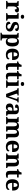

<svg xmlns="http://www.w3.org/2000/svg" viewBox="3548 -4358 1050 8186"><g transform="rotate(90 4073.0 -265.0)"><path d="M20 0V-53H23Q57 -53 78.5 -65.5Q100 -78 100 -125V-415Q100 -459 80.5 -471Q61 -483 28 -483H25V-536H227L247 -458H252Q272 -503 302 -525.5Q332 -548 393 -548Q508 -548 508 -467Q508 -421 474.5 -395.5Q441 -370 381 -370Q381 -411 371 -432Q361 -453 332 -453Q306 -453 290 -435Q274 -417 266 -390.5Q258 -364 255 -337Q252 -310 252 -293V-120Q252 -76 272 -64.5Q292 -53 322 -53H354V0Z M694 -626Q658 -626 633.5 -643.5Q609 -661 609 -698Q609 -736 633.5 -753Q658 -770 694 -770Q729 -770 754.5 -753Q780 -736 780 -698Q780 -661 754.5 -643.5Q729 -626 694 -626ZM540 0V-53H552Q567 -53 583.5 -57.5Q600 -62 611.5 -76Q623 -90 623 -118V-422Q623 -449 611 -462Q599 -475 582.5 -479Q566 -483 552 -483H540V-536H775V-118Q775 -90 786.5 -76Q798 -62 815 -57.5Q832 -53 846 -53H858V0Z M1106 10Q997 10 951 -23.5Q905 -57 905 -107Q905 -140 921 -156Q937 -172 959 -177.5Q981 -183 998 -183Q998 -121 1027.5 -85Q1057 -49 1106 -49Q1158 -49 1181.5 -69Q1205 -89 1205 -117Q1205 -150 1179 -171Q1153 -192 1082 -217Q1001 -245 958 -283.5Q915 -322 915 -389Q915 -469 974 -508.5Q1033 -548 1130 -548Q1193 -548 1231.5 -534.5Q1270 -521 1287.5 -499.5Q1305 -478 1305 -455Q1305 -421 1281.5 -403.5Q1258 -386 1203 -386Q1203 -436 1181 -463.5Q1159 -491 1115 -491Q1083 -491 1058.5 -475.5Q1034 -460 1034 -429Q1034 -408 1045.5 -392Q1057 -376 1087 -361Q1117 -346 1171 -327Q1238 -304 1280.5 -266.5Q1323 -229 1323 -166Q1323 -83 1266.5 -36.5Q1210 10 1106 10Z M1376 240V187H1388Q1403 187 1419.5 182.5Q1436 178 1447.5 164Q1459 150 1459 122V-413Q1459 -459 1440 -471Q1421 -483 1392 -483H1385V-536H1581L1599 -458H1603Q1625 -497 1661.5 -521.5Q1698 -546 1756 -546Q1856 -546 1908.5 -479Q1961 -412 1961 -266Q1961 -121 1909.5 -54.5Q1858 12 1760 12Q1703 12 1667.5 -9.5Q1632 -31 1610 -68H1603Q1605 -54 1607 -30.5Q1609 -7 1610 15.5Q1611 38 1611 53V122Q1611 150 1622.5 164Q1634 178 1651 182.5Q1668 187 1682 187H1704V240ZM1713 -62Q1763 -62 1785 -112.5Q1807 -163 1807 -265Q1807 -365 1785.5 -418Q1764 -471 1714 -471Q1654 -471 1632.5 -418Q1611 -365 1611 -266Q1611 -163 1632.5 -112.5Q1654 -62 1713 -62Z M2314 10Q2187 10 2121 -62.5Q2055 -135 2055 -265Q2055 -406 2120 -477.5Q2185 -549 2303 -549Q2412 -549 2474.5 -488Q2537 -427 2537 -308V-257H2209Q2212 -157 2246.5 -111Q2281 -65 2343 -65Q2395 -65 2431 -88.5Q2467 -112 2484 -146Q2511 -131 2511 -97Q2511 -54 2463 -22Q2415 10 2314 10ZM2384 -321Q2384 -398 2366 -441Q2348 -484 2305 -484Q2263 -484 2238 -442.5Q2213 -401 2211 -321Z M2822 10Q2755 10 2715 -25Q2675 -60 2675 -148V-468H2600V-519Q2632 -519 2657.5 -532Q2683 -545 2698 -561Q2729 -594 2744 -660H2827V-536H2955V-468H2827V-158Q2827 -113 2842.5 -92Q2858 -71 2893 -71Q2913 -71 2930.5 -73.5Q2948 -76 2964 -80V-15Q2948 -8 2911.5 1Q2875 10 2822 10Z M3227 10Q3160 10 3120 -25Q3080 -60 3080 -148V-468H3005V-519Q3037 -519 3062.5 -532Q3088 -545 3103 -561Q3134 -594 3149 -660H3232V-536H3360V-468H3232V-158Q3232 -113 3247.5 -92Q3263 -71 3298 -71Q3318 -71 3335.5 -73.5Q3353 -76 3369 -80V-15Q3353 -8 3316.5 1Q3280 10 3227 10Z M3560 -626Q3524 -626 3499.5 -643.5Q3475 -661 3475 -698Q3475 -736 3499.5 -753Q3524 -770 3560 -770Q3595 -770 3620.5 -753Q3646 -736 3646 -698Q3646 -661 3620.5 -643.5Q3595 -626 3560 -626ZM3406 0V-53H3418Q3433 -53 3449.5 -57.5Q3466 -62 3477.5 -76Q3489 -90 3489 -118V-422Q3489 -449 3477 -462Q3465 -475 3448.5 -479Q3432 -483 3418 -483H3406V-536H3641V-118Q3641 -90 3652.5 -76Q3664 -62 3681 -57.5Q3698 -53 3712 -53H3724V0Z M3821 -435Q3811 -464 3792.5 -473.5Q3774 -483 3741 -483V-536H4051V-483H4009Q3976 -483 3976 -451Q3976 -439 3979 -427Q3982 -415 3985 -407L4052 -218Q4063 -187 4073.5 -153Q4084 -119 4088 -93Q4093 -117 4101 -147.5Q4109 -178 4116 -198L4184 -399Q4189 -413 4192 -427Q4195 -441 4195 -454Q4195 -471 4184 -477Q4173 -483 4156 -483H4127V-536H4347V-483H4327Q4307 -483 4293 -470.5Q4279 -458 4262 -410L4117 0H3985Z M4549 10Q4483 10 4437.5 -30Q4392 -70 4392 -153Q4392 -234 4448 -273Q4504 -312 4616 -316L4698 -319V-374Q4698 -424 4687.5 -456Q4677 -488 4636 -488Q4598 -488 4583.5 -457.5Q4569 -427 4569 -380Q4502 -380 4468 -395Q4434 -410 4434 -447Q4434 -484 4462 -506Q4490 -528 4537 -538.5Q4584 -549 4640 -549Q4745 -549 4797.5 -511Q4850 -473 4850 -379V-124Q4850 -83 4863 -68Q4876 -53 4910 -53H4914V0H4728L4707 -69H4698Q4676 -42 4656.5 -24.5Q4637 -7 4612 1.5Q4587 10 4549 10ZM4604 -63Q4647 -63 4672.5 -98Q4698 -133 4698 -191V-266L4653 -263Q4593 -260 4570 -231.5Q4547 -203 4547 -149Q4547 -63 4604 -63Z M4966 0V-53H4968Q5002 -53 5024 -65Q5046 -77 5046 -122V-421Q5046 -463 5026.5 -474.5Q5007 -486 4974 -486H4971V-536H5181L5194 -465H5199Q5219 -503 5242.5 -520.5Q5266 -538 5293.5 -543.5Q5321 -549 5352 -549Q5407 -549 5446 -529Q5485 -509 5503 -465H5512Q5532 -503 5557 -520.5Q5582 -538 5611 -543.5Q5640 -549 5671 -549Q5748 -549 5792 -503Q5836 -457 5836 -356V-124Q5836 -78 5852.5 -65.5Q5869 -53 5903 -53H5906V0H5684V-329Q5684 -394 5666 -429Q5648 -464 5604 -464Q5573 -464 5553.5 -444.5Q5534 -425 5525.5 -392.5Q5517 -360 5517 -321V-124Q5517 -78 5533.5 -65.5Q5550 -53 5584 -53H5587V0H5365V-329Q5365 -394 5347 -429Q5329 -464 5285 -464Q5252 -464 5233 -442.5Q5214 -421 5206 -385.5Q5198 -350 5198 -309V-118Q5198 -76 5217.5 -64.5Q5237 -53 5270 -53H5273V0Z M6238 10Q6111 10 6045 -62.5Q5979 -135 5979 -265Q5979 -406 6044 -477.5Q6109 -549 6227 -549Q6336 -549 6398.5 -488Q6461 -427 6461 -308V-257H6133Q6136 -157 6170.5 -111Q6205 -65 6267 -65Q6319 -65 6355 -88.5Q6391 -112 6408 -146Q6435 -131 6435 -97Q6435 -54 6387 -22Q6339 10 6238 10ZM6308 -321Q6308 -398 6290 -441Q6272 -484 6229 -484Q6187 -484 6162 -442.5Q6137 -401 6135 -321Z M6523 0V-53H6525Q6559 -53 6581 -65Q6603 -77 6603 -122V-418Q6603 -460 6583.5 -471.5Q6564 -483 6531 -483H6528V-536H6738L6751 -465H6756Q6776 -503 6799.5 -520.5Q6823 -538 6850.5 -543.5Q6878 -549 6909 -549Q6986 -549 7030 -503Q7074 -457 7074 -356V-124Q7074 -78 7090.5 -65.5Q7107 -53 7141 -53H7144V0H6922V-329Q6922 -394 6904 -429Q6886 -464 6842 -464Q6809 -464 6790 -442.5Q6771 -421 6763 -385.5Q6755 -350 6755 -309V-118Q6755 -76 6774.5 -64.5Q6794 -53 6827 -53H6830V0Z M7413 10Q7346 10 7306 -25Q7266 -60 7266 -148V-468H7191V-519Q7223 -519 7248.5 -532Q7274 -545 7289 -561Q7320 -594 7335 -660H7418V-536H7546V-468H7418V-158Q7418 -113 7433.5 -92Q7449 -71 7484 -71Q7504 -71 7521.5 -73.5Q7539 -76 7555 -80V-15Q7539 -8 7502.5 1Q7466 10 7413 10Z M7881 10Q7754 10 7688 -62.5Q7622 -135 7622 -265Q7622 -406 7687 -477.5Q7752 -549 7870 -549Q7979 -549 8041.5 -488Q8104 -427 8104 -308V-257H7776Q7779 -157 7813.5 -111Q7848 -65 7910 -65Q7962 -65 7998 -88.5Q8034 -112 8051 -146Q8078 -131 8078 -97Q8078 -54 8030 -22Q7982 10 7881 10ZM7951 -321Q7951 -398 7933 -441Q7915 -484 7872 -484Q7830 -484 7805 -442.5Q7780 -401 7778 -321Z"/></g></svg>

Font: Noto Serif Bengali
Style: Bold
Weight: 700
Designer: Juan Bruce, Universal Thirst, Indian Type Foundry and the Monotype Design Team.
Foundry: Monotype Imaging Inc.
Version: Version 2.003; ttfautohint (v1.8.4.7-5d5b)